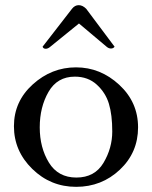

<svg xmlns="http://www.w3.org/2000/svg" viewBox="-20 -711 589 744"><path d="M34 -222Q34 -318 107 -384Q180 -450 274.5 -450Q369 -450 442 -382.5Q515 -315 515 -217.5Q515 -120 444.5 -53.5Q374 13 275 13Q176 13 105 -56.5Q34 -126 34 -222ZM270 -414Q202 -414 168 -355Q134 -296 134 -217.5Q134 -139 169.5 -81Q205 -23 276 -23Q347 -23 381 -80Q415 -137 415 -201.5Q415 -266 402 -309Q389 -352 355 -383Q321 -414 270 -414ZM175 -530Q166 -522 157 -522Q148 -522 145 -530L259 -677Q270 -691 285 -691Q300 -691 314 -677L424 -530Q419 -523 410 -523Q401 -523 393 -530L286 -620Z"/></svg>

Font: Sedan
Style: Regular
Weight: 400
Designer: Sebastian Salazar
Foundry: Sebastian Salazar
Version: Version 1.001